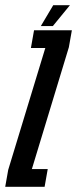

<svg xmlns="http://www.w3.org/2000/svg" viewBox="-64 -716 296 736"><path d="M-44 0 -32.5 -65 109.5 -531.5 110.5 -532H54.5L66.5 -600H211.5L200 -535L58.5 -69L57.5 -68H119L107 0ZM92.5 -616 140 -696H204L138.5 -616Z"/></svg>

Font: Anybody UltraCondensed Medium
Style: Italic
Weight: 500
Width: 1
Italic angle: -10°
Designer: Tyler Finck
Foundry: Etcetera Type Company
Version: Version 1.010; ttfautohint (v1.8.3) -l 8 -r 50 -G 200 -x 14 